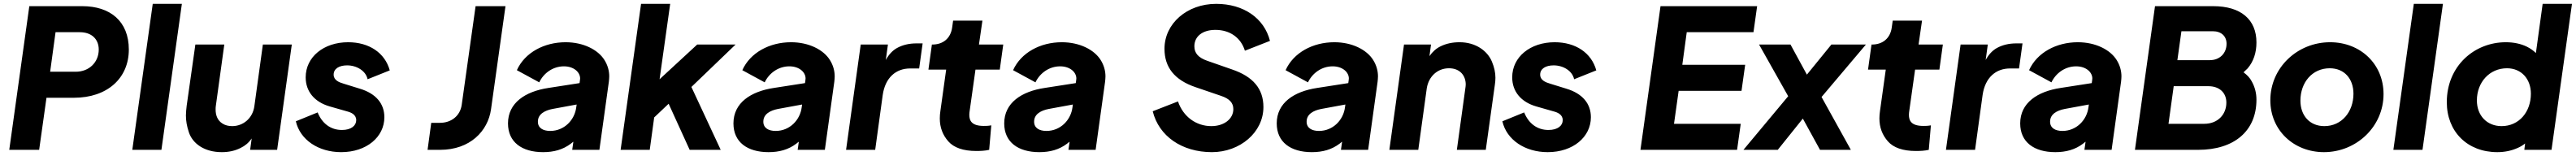

<svg xmlns="http://www.w3.org/2000/svg" viewBox="-20 -777 13356 809"><path d="M183 0 221 -270H363C537 -270 648 -372 648 -520C648 -668 550 -745 407 -745H132L28 0ZM268 -610H394C454 -610 492 -575 492 -520C492 -454 442 -405 373 -405H240Z M817 0 923 -757H772L666 0Z M1130 12C1166 12 1199 5 1228 -10C1251 -21 1270 -37 1285 -59L1277 0H1417L1493 -546H1343L1299 -227C1291 -165 1242 -123 1184 -123C1165 -123 1148 -127 1134 -136C1106 -153 1098 -182 1098 -209C1098 -215 1098 -221 1099 -227L1143 -546H993L948 -229C946 -211 944 -194 944 -178C944 -150 949 -122 959 -92C978 -33 1039 12 1130 12Z M1749 12C1881 12 1973 -67 1973 -169C1973 -240 1929 -292 1846 -317L1762 -343C1738 -350 1710 -361 1710 -390C1710 -421 1739 -438 1780 -438C1829 -438 1877 -410 1886 -366L2001 -412C1976 -503 1894 -558 1785 -558C1659 -558 1565 -482 1565 -376C1565 -303 1610 -248 1690 -225L1781 -199C1800 -194 1827 -183 1827 -154C1827 -126 1802 -103 1753 -103C1694 -103 1650 -137 1627 -194L1514 -148C1536 -52 1631 12 1749 12Z M2262 0C2417 0 2510 -97 2526 -210L2601 -745H2446L2374 -233C2366 -177 2321 -140 2261 -140H2216L2197 0Z M2796 12C2852 12 2899 -1 2940 -32C2944 -35 2948 -39 2953 -42L2947 0H3088L3137 -353C3138 -363 3139 -372 3139 -381C3139 -410 3131 -439 3114 -466C3081 -519 3005 -558 2913 -558C2801 -558 2701 -504 2660 -413L2776 -350C2799 -398 2847 -433 2904 -433C2955 -433 2988 -403 2988 -370C2988 -366 2987 -363 2987 -360L2985 -346L2824 -321C2704 -303 2614 -244 2614 -137C2614 -40 2686 12 2796 12ZM2970 -235 2968 -221C2960 -155 2906 -98 2833 -98C2796 -98 2769 -113 2769 -146C2769 -185 2804 -204 2845 -212Z M3349 0 3372 -168 3447 -239 3556 0H3717L3565 -326L3794 -546H3595L3400 -366L3455 -757H3304L3198 0Z M3965 12C4021 12 4068 -1 4109 -32C4113 -35 4117 -39 4122 -42L4116 0H4257L4306 -353C4307 -363 4308 -372 4308 -381C4308 -410 4300 -439 4283 -466C4250 -519 4174 -558 4082 -558C3970 -558 3870 -504 3829 -413L3945 -350C3968 -398 4016 -433 4073 -433C4124 -433 4157 -403 4157 -370C4157 -366 4156 -363 4156 -360L4154 -346L3993 -321C3873 -303 3783 -244 3783 -137C3783 -40 3855 12 3965 12ZM4139 -235 4137 -221C4129 -155 4075 -98 4002 -98C3965 -98 3938 -113 3938 -146C3938 -185 3973 -204 4014 -212Z M4518 0 4557 -284C4570 -375 4626 -422 4699 -422H4746L4764 -552H4732C4694 -552 4660 -544 4631 -528C4608 -515 4589 -495 4573 -466L4584 -546H4443L4367 0Z M5042 6C5062 6 5089 5 5109 0L5120 -127C5103 -124 5093 -124 5081 -124C5017 -124 5006 -152 5006 -182C5006 -189 5007 -196 5008 -203L5038 -416H5164L5182 -546H5056L5074 -670H4922L4917 -634C4909 -578 4870 -546 4814 -546H4812L4794 -416H4886L4856 -201C4854 -188 4853 -175 4853 -163C4853 -116 4868 -77 4897 -44C4926 -11 4975 6 5042 6Z M5369 12C5425 12 5472 -1 5513 -32C5517 -35 5521 -39 5526 -42L5520 0H5661L5710 -353C5711 -363 5712 -372 5712 -381C5712 -410 5704 -439 5687 -466C5654 -519 5578 -558 5486 -558C5374 -558 5274 -504 5233 -413L5349 -350C5372 -398 5420 -433 5477 -433C5528 -433 5561 -403 5561 -370C5561 -366 5560 -363 5560 -360L5558 -346L5397 -321C5277 -303 5187 -244 5187 -137C5187 -40 5259 12 5369 12ZM5543 -235 5541 -221C5533 -155 5479 -98 5406 -98C5369 -98 5342 -113 5342 -146C5342 -185 5377 -204 5418 -212Z M6264 12C6409 12 6531 -90 6531 -222C6531 -317 6477 -380 6368 -417L6239 -462C6194 -478 6173 -501 6173 -537C6173 -589 6216 -622 6282 -622C6357 -622 6414 -582 6435 -514L6565 -565C6535 -683 6428 -757 6286 -757C6135 -757 6018 -655 6018 -524C6018 -428 6070 -362 6179 -325L6311 -280C6356 -265 6375 -243 6375 -211C6375 -161 6328 -123 6261 -123C6182 -123 6115 -172 6088 -251L5957 -200C5989 -71 6108 12 6264 12Z M6782 12C6838 12 6885 -1 6926 -32C6930 -35 6934 -39 6939 -42L6933 0H7074L7123 -353C7124 -363 7125 -372 7125 -381C7125 -410 7117 -439 7100 -466C7067 -519 6991 -558 6899 -558C6787 -558 6687 -504 6646 -413L6762 -350C6785 -398 6833 -433 6890 -433C6941 -433 6974 -403 6974 -370C6974 -366 6973 -363 6973 -360L6971 -346L6810 -321C6690 -303 6600 -244 6600 -137C6600 -40 6672 12 6782 12ZM6956 -235 6954 -221C6946 -155 6892 -98 6819 -98C6782 -98 6755 -113 6755 -146C6755 -185 6790 -204 6831 -212Z M7334 0 7378 -319C7388 -382 7435 -423 7493 -423C7552 -423 7580 -383 7580 -339C7580 -333 7579 -326 7578 -319L7534 0H7684L7731 -337C7733 -350 7734 -362 7734 -374C7734 -401 7728 -428 7716 -457C7693 -513 7632 -558 7548 -558C7511 -558 7479 -551 7450 -537C7427 -526 7408 -509 7392 -486L7400 -546H7260L7184 0Z M8005 12C8137 12 8229 -67 8229 -169C8229 -240 8185 -292 8102 -317L8018 -343C7994 -350 7966 -361 7966 -390C7966 -421 7995 -438 8036 -438C8085 -438 8133 -410 8142 -366L8257 -412C8232 -503 8150 -558 8041 -558C7915 -558 7821 -482 7821 -376C7821 -303 7866 -248 7946 -225L8037 -199C8056 -194 8083 -183 8083 -154C8083 -126 8058 -103 8009 -103C7950 -103 7906 -137 7883 -194L7770 -148C7792 -52 7887 12 8005 12Z M8987 0 9006 -135H8660L8684 -306H9010L9029 -441H8703L8726 -610H9072L9091 -745H8590L8486 0Z M9198 0 9328 -162 9417 0H9577L9425 -274L9655 -546H9476L9349 -390L9264 -546H9101L9252 -278L9020 0Z M9914 6C9934 6 9961 5 9981 0L9992 -127C9975 -124 9965 -124 9953 -124C9889 -124 9878 -152 9878 -182C9878 -189 9879 -196 9880 -203L9910 -416H10036L10054 -546H9928L9946 -670H9794L9789 -634C9781 -578 9742 -546 9686 -546H9684L9666 -416H9758L9728 -201C9726 -188 9725 -175 9725 -163C9725 -116 9740 -77 9769 -44C9798 -11 9847 6 9914 6Z M10221 0 10260 -284C10273 -375 10329 -422 10402 -422H10449L10467 -552H10435C10397 -552 10363 -544 10334 -528C10311 -515 10292 -495 10276 -466L10287 -546H10146L10070 0Z M10637 12C10693 12 10740 -1 10781 -32C10785 -35 10789 -39 10794 -42L10788 0H10929L10978 -353C10979 -363 10980 -372 10980 -381C10980 -410 10972 -439 10955 -466C10922 -519 10846 -558 10754 -558C10642 -558 10542 -504 10501 -413L10617 -350C10640 -398 10688 -433 10745 -433C10796 -433 10829 -403 10829 -370C10829 -366 10828 -363 10828 -360L10826 -346L10665 -321C10545 -303 10455 -244 10455 -137C10455 -40 10527 12 10637 12ZM10811 -235 10809 -221C10801 -155 10747 -98 10674 -98C10637 -98 10610 -113 10610 -146C10610 -185 10645 -204 10686 -212Z M11378 0C11564 0 11680 -97 11680 -260C11680 -294 11672 -326 11655 -356C11646 -373 11632 -388 11613 -402C11620 -409 11627 -415 11634 -422C11665 -458 11680 -504 11680 -557C11680 -676 11599 -745 11456 -745H11154L11050 0ZM11291 -615H11454C11498 -615 11525 -589 11525 -550C11525 -501 11490 -465 11438 -465H11270ZM11251 -330H11431C11488 -330 11524 -296 11524 -245C11524 -181 11477 -135 11410 -135H11224Z M12030 12C12199 12 12339 -121 12339 -289C12339 -446 12218 -558 12062 -558C11892 -558 11752 -426 11752 -257C11752 -101 11874 12 12030 12ZM12032 -123C11956 -123 11908 -178 11908 -255C11908 -349 11969 -423 12060 -423C12136 -423 12183 -368 12183 -291C12183 -197 12122 -123 12032 -123Z M12541 0 12647 -757H12496L12390 0Z M12929 12C12966 12 13002 5 13035 -10C13049 -16 13062 -24 13073 -33L13069 0H13210L13316 -757H13164L13129 -502C13116 -515 13100 -526 13082 -535C13051 -550 13014 -558 12973 -558C12810 -558 12667 -435 12667 -247C12667 -95 12773 12 12929 12ZM12951 -123C12875 -123 12823 -178 12823 -256C12823 -351 12889 -423 12979 -423C13054 -423 13103 -367 13103 -291C13103 -197 13042 -123 12951 -123Z"/></svg>

Font: Plus Jakarta Sans ExtraBold
Style: Italic
Weight: 800
Italic angle: -8°
Designer: Gumpita Rahayu
Foundry: Tokotype
Version: Version 2.071;gftools[0.9.30]